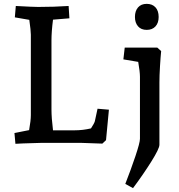

<svg xmlns="http://www.w3.org/2000/svg" viewBox="-20 -741 927 996"><path d="M55 -51 131 -66Q140 -116 140 -144V-561Q140 -582 132 -638L57 -651L62 -710Q152 -705 178 -705Q261 -705 336 -710L340 -646L255 -639Q247 -577 247 -531V-174Q247 -129 255 -65H367Q410 -65 452 -75Q469 -101 472 -112L486 -177L545 -172L530 -14L511 4Q454 2 397 0H199L100 3L60 5ZM706 -21V-117V-343Q706 -368 697 -420L620 -433L627 -494H796L816 -476Q813 -447 810 -397.5Q807 -348 807 -313V10Q807 30 765 97Q723 164 670 235L630 213Q659 139 682.5 69Q706 -1 706 -21ZM680 -653Q680 -684 696 -702.5Q712 -721 741 -721Q770 -721 786.5 -703Q803 -685 803 -653Q803 -622 786.5 -604Q770 -586 741 -586Q712 -586 696 -604.5Q680 -623 680 -653Z"/></svg>

Font: Andada Pro SemiBold
Style: Regular
Weight: 600
Designer: Carolina Giovagnoli
Foundry: Huerta Tipografica
Version: Version 3.005